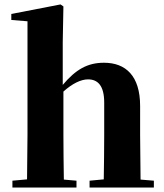

<svg xmlns="http://www.w3.org/2000/svg" viewBox="-20 -846 740 866"><path d="M446 0H674V-31L614 -36L612 -238V-368C612 -504 547 -563 449 -563C375 -563 322 -533 263 -463V-656L266 -817L253 -826L31 -783V-756L104 -750V-238L102 -37L36 -31V0H325V-31L268 -36C267 -95 266 -182 266 -238V-433C306 -469 345 -488 377 -488C421 -488 450 -460 450 -383V-238C450 -180 449 -95 448 -37L384 -31V0Z"/></svg>

Font: Noto Serif CJK SC Black
Style: Regular
Weight: 900
Designer: Ryoko NISHIZUKA 西塚涼子 (kana & ideographs); Frank Grießhammer (Latin, Greek & Cyrillic); Wenlong ZHANG 张文龙 (bopomofo); San
Foundry: Adobe
Version: Version 2.001;hotconv 1.1.0;makeotfexe 2.6.0